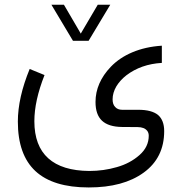

<svg xmlns="http://www.w3.org/2000/svg" viewBox="-20 -556 784 827"><path d="M294.2 -380.4H361.7L454.9 -535.5H401L331 -416.6L328 -411.1L324.9 -416.6L255.4 -535.5H201.5ZM171.8 -232.7 107.8 -258.9C74.1 -176.8 56.9 -101.3 56.9 -32.2C56.9 63 82.1 134 132.5 180.9C182.9 227.7 259.4 251.4 362.2 251.4C461.5 251.4 540.1 230.2 599 187.4C657.9 144.6 687.2 85.1 687.2 8.6C687.2 -22.7 678.1 -45.8 660.5 -61C642.3 -75.6 614.1 -83.1 576.3 -83.1H506.3C493.2 -83.1 483.1 -87.2 476.1 -95.2C468.5 -102.8 465 -113.9 465 -128C465 -147.1 470.5 -165.7 481.1 -183.9C491.7 -201.5 506.3 -217.6 524.4 -231.7C566.2 -263.5 617.1 -281.6 677.1 -285.1V-359.2C630.2 -356.2 587.9 -346.6 550.6 -331C513.4 -315.4 482.1 -294.2 457.4 -268.5C413.6 -222.7 391.4 -171.8 391.4 -116.9C391.4 -80.6 400.5 -53.9 419.1 -36.3C437.8 -18.6 466.5 -9.6 505.3 -9.1L572.8 -8.6C582.4 -8.6 590.4 -7.1 597.5 -4.5C604.5 -2 610.1 2.5 614.6 8.1C618.6 13.6 620.7 20.7 620.7 28.7C620.7 60.5 607.6 88.2 580.9 111.8C554.2 135.5 521.4 153.1 483.6 163.7C445.8 174.8 406 180.4 364.7 180.4C286.6 179.8 227.7 161.7 187.9 125.9C148.1 90.2 128 36.8 128 -33.8C128 -92.7 142.6 -158.7 171.8 -232.7Z"/></svg>

Font: Vazir FD Light
Style: Regular
Weight: 300
Foundry: DejaVu fonts team - Redesigned by Saber Rastikerdar
Version: Version 21.10;October 20, 2019;FontCreator 12.0.0.2547 64-bi